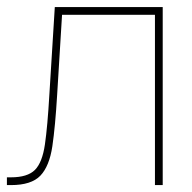

<svg xmlns="http://www.w3.org/2000/svg" viewBox="-20 -536 557 556"><path d="M0 0V-22.5H11.7Q59.6 -22.5 81.1 -43.9Q102.5 -65.4 110.1 -117.9Q117.7 -170.4 123 -262.7L138.7 -515.6H451.2V0H428.7V-493.2H159.7L145.5 -261.7Q140.1 -170.4 131.6 -112.5Q123 -54.7 96.9 -27.3Q70.8 0 11.7 0Z"/></svg>

Font: Inter Display Thin
Style: Regular
Weight: 100
Designer: Rasmus Andersson
Foundry: rsms
Version: Version 4.000;git-a52131595